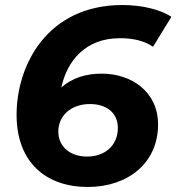

<svg xmlns="http://www.w3.org/2000/svg" viewBox="-20 -732 702 764"><path d="M385 -439C322 -439 267 -422 224 -384C247 -490 320 -580 457 -580C507 -580 552 -571 589 -546L662 -665C617 -695 543 -712 467 -712C168 -712 46 -473 46 -275C46 -86 163 12 329 12C490 12 609 -84 609 -237C609 -367 503 -439 385 -439ZM327 -109C252 -109 212 -155 212 -208C212 -272 263 -318 338 -318C404 -318 449 -283 449 -223C449 -152 396 -109 327 -109Z"/></svg>

Font: AWKNG-Font
Style: Bold Italic
Weight: 700
Italic angle: -11.3°
Designer: Awakening Church
Foundry: Awakening Church
Version: Version 1.700;PS 001.700;hotconv 1.0.88;makeotf.lib2.5.64775